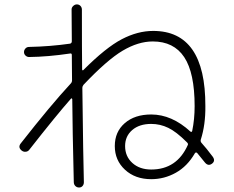

<svg xmlns="http://www.w3.org/2000/svg" viewBox="-20 -793 1040 855"><path d="M816.4 -147.5Q819.3 -153.3 811.5 -160.2Q765.6 -206.1 729.5 -223.6Q693.4 -241.2 653.3 -241.2Q600.6 -241.2 568.8 -213.9Q537.1 -186.5 537.1 -142.6Q537.1 -96.7 569.3 -67.4Q601.6 -38.1 653.3 -38.1Q767.6 -38.1 816.4 -147.5ZM874 -170.9Q872.1 -163.1 877 -157.2Q898.4 -133.8 927.7 -94.7Q940.4 -76.2 923.8 -64Q907.2 -51.8 892.6 -69.3Q883.8 -81.1 858.4 -111.3Q852.5 -117.2 847.7 -110.4Q814.5 -52.7 763.2 -23.9Q711.9 4.9 653.3 4.9Q582 4.9 536.6 -37.1Q491.2 -79.1 491.2 -142.6Q491.2 -206.1 535.6 -244.6Q580.1 -283.2 653.3 -283.2Q745.1 -283.2 828.1 -207Q834 -203.1 835.9 -210Q846.7 -261.7 846.7 -320.3Q846.7 -468.8 800.3 -538.6Q753.9 -608.4 660.2 -608.4Q595.7 -608.4 526.4 -567.4Q457 -526.4 351.6 -415Q346.7 -408.2 346.7 -402.3Q350.6 -80.1 353.5 18.6Q353.5 28.3 347.7 35.2Q341.8 42 332 42Q322.3 42 315.4 35.2Q308.6 28.3 308.6 17.6Q302.7 -222.7 301.8 -350.6Q301.8 -352.5 299.8 -354.5Q297.9 -356.4 295.9 -353.5Q230.5 -279.3 110.4 -126Q104.5 -118.2 94.7 -117.2Q85 -116.2 77.1 -122.1Q58.6 -136.7 72.3 -154.3Q206.1 -325.2 294.9 -420.9Q300.8 -426.8 300.8 -435.5Q300.8 -452.1 300.3 -490.2Q299.8 -528.3 299.8 -547.9Q299.8 -556.6 292 -554.7Q193.4 -540 109.4 -539.1Q100.6 -539.1 93.8 -545.4Q86.9 -551.8 86.9 -561Q86.9 -570.3 93.3 -577.1Q99.6 -584 109.4 -584Q203.1 -585.9 292 -598.6Q299.8 -600.6 299.8 -609.4Q299.8 -631.8 299.3 -678.2Q298.8 -724.6 298.8 -751Q298.8 -759.8 306.2 -766.6Q313.5 -773.4 322.3 -773.4Q332 -773.4 338.4 -766.6Q344.7 -759.8 344.7 -750Q344.7 -561.5 345.7 -483.4Q345.7 -481.4 347.7 -480Q349.6 -478.5 351.6 -481.4Q451.2 -581.1 522 -618.2Q592.8 -655.3 662.1 -655.3Q895.5 -655.3 894.5 -320.3Q895.5 -237.3 874 -170.9Z"/></svg>

Font: Rounded Mgen+ 2m light
Style: Regular
Weight: 200
Designer: [Source Han Sans]
Ryoko NISHIZUKA  (kana & ideographs); Paul D. Hunt (Latin, Greek & Cyrillic); Wenlong ZHANG  (bopomofo
Version: Version 1.059.20150602